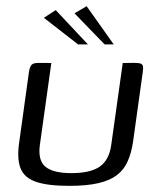

<svg xmlns="http://www.w3.org/2000/svg" viewBox="-20 -606 517 631"><path d="M148.7 -399 110.8 -128.2Q104.5 -77.7 130.1 -57.4Q155.7 -37 214.1 -37Q277.6 -37 308.2 -58.7Q338.7 -80.5 345.4 -128.5L383.4 -399Q384.4 -399 389.9 -399Q395.4 -399 401.9 -399.1Q408.5 -399.3 414.4 -399.3Q420.3 -399.3 422 -399.3Q434.5 -399.3 440.9 -397.5Q447.3 -395.7 449.3 -389.8Q451.4 -383.8 449.3 -369.9L417.4 -141Q411.9 -103.6 399.7 -76.1Q387.6 -48.5 364.5 -30.7Q341.4 -13 303.4 -4.1Q265.4 4.8 207.4 4.8Q137.4 4.8 98.8 -8.3Q60.3 -21.5 47.8 -52.2Q35.3 -83 42.8 -136.2L75.2 -369.9Q78 -387.1 84 -393.2Q89.9 -399.3 106.7 -399.3Q117.7 -399.3 127.7 -399.1Q137.7 -399 148.7 -399ZM236.7 -460 124.1 -547.5 163.2 -572.8 269 -460ZM323.9 -460 224.9 -562.2 264.7 -585.7 353.8 -460Z"/></svg>

Font: Genos Thin
Style: Italic
Weight: 100
Italic angle: -8°
Designer: Robert E. Leuschke
Foundry: Robert E. Leuschke
Version: Version 1.010